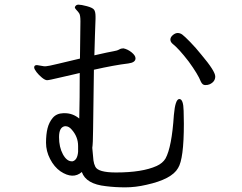

<svg xmlns="http://www.w3.org/2000/svg" viewBox="-20 -779 1040 826"><path d="M259 -236Q234 -232 234 -189Q234 -146 250.5 -115.5Q267 -85 289 -85H292Q313 -90 316 -126V-151Q316 -191 288 -222Q276 -236 262 -236ZM881 -416Q874 -413 862.5 -413Q851 -413 844 -428Q832 -459 792 -514Q749 -570 722 -591Q713 -599 713 -609Q713 -619 723.5 -628Q734 -637 744.5 -637Q755 -637 764.5 -630Q774 -623 798 -598.5Q822 -574 846 -544Q906 -473 906 -450Q906 -427 881 -416ZM302 -748Q306 -759 317.5 -759Q329 -759 353.5 -752.5Q378 -746 384.5 -737.5Q391 -729 391 -708V-698Q390 -668 388.5 -627.5Q387 -587 386 -541Q452 -556 468 -558.5Q484 -561 492.5 -566Q501 -571 511 -571Q530 -567 546.5 -553.5Q563 -540 563 -528Q563 -510 532 -506Q473 -499 384 -479Q381 -285 380.5 -222.5Q380 -160 377 -143L382 -89Q384 -74 390 -62Q402 -37 479 -37Q592 -37 654 -65Q680 -77 692 -97Q719 -146 728 -284Q734 -353 751.5 -353Q769 -353 770 -302L771 -247Q771 -95 746 -56Q719 -8 610 16Q563 27 519 27Q475 27 436 22Q350 13 332 -39Q294 -6 240 -42Q213 -61 195.5 -95Q178 -129 178 -165Q178 -201 184.5 -227Q191 -253 207 -272Q223 -291 252 -292H259Q293 -292 321 -269Q323 -355 323 -465L302 -460Q282 -456 236.5 -445Q191 -434 182.5 -434Q174 -434 160.5 -445Q147 -456 137 -469Q127 -482 127 -489Q127 -499 139 -499L169 -494H178Q186 -494 229.5 -504.5Q273 -515 294.5 -520Q316 -525 324 -527Q326 -661 326 -687.5Q326 -714 320.5 -722Q315 -730 308.5 -736.5Q302 -743 302 -748Z"/></svg>

Font: LXGW WenKai Lite
Style: Regular
Weight: 400
Designer: LXGW / Fontworks Inc.
Foundry: LXGW / Fontworks Inc.
Version: Version 1.511; March 25, 2025